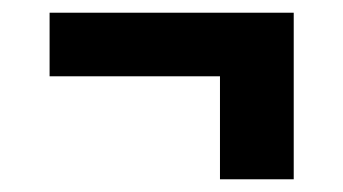

<svg xmlns="http://www.w3.org/2000/svg" viewBox="-20 -410 540 302"><path d="M326 -128V-290H58V-390H442V-128Z"/></svg>

Font: Iosevka Curly Extrabold
Style: Regular
Weight: 800
Monospace: yes
Designer: Belleve Invis
Foundry: Belleve Invis
Version: Version 22.1.2; ttfautohint (v1.8.4)